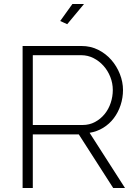

<svg xmlns="http://www.w3.org/2000/svg" viewBox="-20 -940 689 960"><path d="M316 -819 281 -835 342 -920H400ZM93 0V-710H388Q433 -710 471 -691Q509 -672 536.5 -640.5Q564 -609 579.5 -569.5Q595 -530 595 -490Q595 -451 583 -414.5Q571 -378 549 -349Q527 -320 496 -301Q465 -282 428 -276L605 0H546L374 -268H144V0ZM144 -315H393Q427 -315 455 -330Q483 -345 503 -369.5Q523 -394 533.5 -425.5Q544 -457 544 -490Q544 -524 531.5 -555.5Q519 -587 497.5 -611Q476 -635 447.5 -649.5Q419 -664 386 -664H144Z"/></svg>

Font: Oxford Sans
Style: Regular
Weight: 300
Designer: Matt McInerney, Pablo Impallari, Rodrigo Fuenzalida
Foundry: Matt McInerney, Pablo Impallari, Rodrigo Fuenzalida
Version: Version 3.000g; ttfautohint (v1.5) -l 8 -r 28 -G 28 -x 14 -D